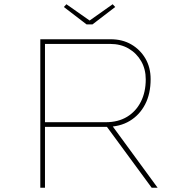

<svg xmlns="http://www.w3.org/2000/svg" viewBox="-20 -885 877 905"><path d="M170 0V-700H501Q557 -700 599 -675.5Q641 -651 665.5 -609Q690 -567 690 -512Q690 -443 664 -393Q638 -343 591.5 -315Q545 -287 481 -287H192V0ZM695 0 476 -298 502 -302 723 0ZM192 -309H479Q537 -309 579 -334.5Q621 -360 644 -405.5Q667 -451 667 -511Q667 -559 645.5 -596.5Q624 -634 586.5 -656Q549 -678 499 -678H192ZM388 -770 281 -852 293 -865 410 -783H395L511 -865L523 -852L416 -770Z"/></svg>

Font: Lexend Peta Thin
Style: Regular
Weight: 250
Version: Version 1.007